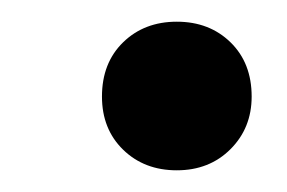

<svg xmlns="http://www.w3.org/2000/svg" viewBox="-20 -377 265 177"><path d="M74 -288Q74 -319 93.5 -338Q113 -357 143 -357Q173 -357 192.5 -338Q212 -319 212 -288Q212 -259 192.5 -239.5Q173 -220 143 -220Q113 -220 93.5 -239Q74 -258 74 -288Z"/></svg>

Font: Barlow GEO Semi Bold
Style: Regular
Weight: 600
Designer: Jeremy Tribby
Foundry: Tribby Type
Version: Version 1.408